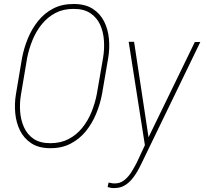

<svg xmlns="http://www.w3.org/2000/svg" viewBox="-20 -741 1036 974"><path d="M528.8 -446.3 497.6 -264.2Q487.8 -211.9 467.5 -163.3Q447.3 -114.7 415.5 -75.4Q383.8 -36.1 338.6 -12.5Q293.5 11.2 234.9 10.7Q176.8 10.7 139.2 -13.9Q101.6 -38.6 81.8 -78.4Q62 -118.2 57.4 -166.7Q52.7 -215.3 61 -264.2L91.8 -446.8Q101.6 -498 121.6 -546.6Q141.6 -595.2 173.6 -635Q205.6 -674.8 250.5 -698Q295.4 -721.2 354.5 -720.7Q412.6 -720.7 450.2 -696.5Q487.8 -672.4 508.1 -632.3Q528.3 -592.3 532.7 -543.7Q537.1 -495.1 528.8 -446.3ZM471.2 -264.2 502.9 -447.8Q510.3 -491.2 507.3 -535.4Q504.4 -579.6 487.8 -616Q471.2 -652.3 438 -674.3Q404.8 -696.3 353.5 -695.8Q301.8 -696.3 261.7 -675.3Q221.7 -654.3 192.6 -618.7Q163.6 -583 145.3 -538.6Q127 -494.1 117.7 -447.3L86.9 -264.2Q79.1 -220.7 82 -176.8Q85 -132.8 101.6 -95.7Q118.2 -58.6 150.6 -36.6Q183.1 -14.6 235.4 -14.6Q287.6 -14.6 327.6 -35.4Q367.7 -56.2 397 -92.3Q426.3 -128.4 444.3 -173.1Q462.4 -217.8 471.2 -264.2ZM736.3 -50.3 968.3 -527.8H996.1L698.2 87.4Q688 108.9 675.3 130.9Q662.6 152.8 646.5 171.1Q630.4 189.5 609.6 201.2Q588.9 212.9 560.5 212.9Q551.3 213.4 542.7 211.9Q534.2 210.4 525.9 208L530.8 185.1Q537.1 186 544.7 187.7Q552.2 189.5 558.6 189.5Q588.9 190.4 610.4 173.1Q631.8 155.8 647 131.3Q662.1 106.9 673.8 84ZM660.2 -528.8 735.8 -29.3 739.3 -3.9 717.3 9.8 632.8 -528.8Z"/></svg>

Font: Roboto Condensed Thin
Style: Italic
Weight: 250
Italic angle: -12°
Designer: Christian Robertson
Foundry: Google
Version: Version 3.008; 2023